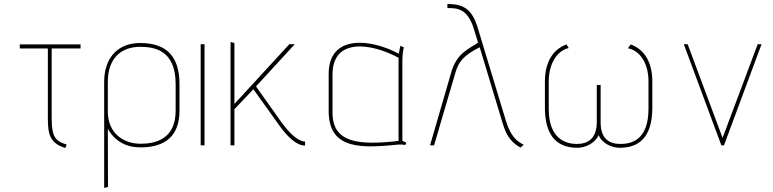

<svg xmlns="http://www.w3.org/2000/svg" viewBox="-20 -720 3831 951"><path d="M310 -4C263 -20 236 -30 236 -132V-480H379V-500H78V-480H217V-132C217 -54 229 -9 304 13Z M850 -172C850 -32 752 -8 676 -8C594 -8 514 -58 514 -168V-314C514 -438 587 -488 673 -488C739 -488 850 -476 850 -304ZM515 206 514 -82C550 -19 606 10 676 10C799 10 869 -47 869 -172V-304C869 -437 808 -507 674 -507C563 -507 496 -433 496 -315V211Z M993 0V-501H974V0Z M1491 -19C1457 -19 1415 -59 1375 -113L1248 -292L1440 -501H1413L1141 -205V-507L1122 -512V0H1141V-179L1235 -278L1364 -98C1405 -41 1449 1 1491 1Z M1954 -22C1761 0 1627 -10 1627 -162V-351C1627 -532 1814 -509 1954 -434ZM1993 -13C1980 -20 1973 -22 1973 -22V-423C1973 -455 1980 -486 1980 -486L1963 -493L1955 -454C1816 -529 1608 -551 1608 -354V-169C1608 29 1785 12 1955 -4C1968 -5 1985 -3 1987 -1Z M2574 -3C2542 -19 2510 -43 2486 -121L2343 -593C2316 -672 2277 -701 2196 -700V-680C2241 -680 2295 -680 2326 -580L2348 -509C2308 -480 2248 -462 2218 -372L2110 0H2130L2236 -361C2251 -413 2275 -445 2356 -486L2468 -115C2484 -63 2501 -20 2558 11Z M3192 -181C3192 -23 3104 -7 3053 -7C2995 -7 2956 -35 2955 -111V-299H2936V-111C2934 -35 2894 -7 2837 -7C2786 -7 2698 -29 2698 -180V-317C2698 -405 2740 -470 2797 -482L2786 -500C2713 -473 2679 -405 2679 -317V-188C2679 -68 2722 12 2840 12C2877 12 2927 -9 2945 -51C2963 -8 3012 12 3050 12C3168 12 3211 -68 3211 -188V-317C3211 -405 3177 -473 3104 -500L3090 -481C3148 -470 3192 -409 3192 -317Z M3566 0 3752 -501H3733L3559 -37L3386 -501H3367L3553 0Z"/></svg>

Font: Advent Pro
Style: Thin
Weight: 100
Designer: Andreas Kalpakidis
Foundry: Andreas Kalpakidis
Version: Version 2.002 2007